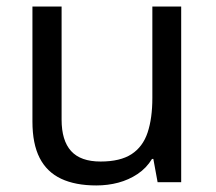

<svg xmlns="http://www.w3.org/2000/svg" viewBox="-20 -556 658 586"><path d="M533 -536V0H461L448 -71H444Q427 -43 400 -25Q373 -7 341 1.5Q309 10 274 10Q210 10 166.5 -10.5Q123 -31 101 -74Q79 -117 79 -185V-536H168V-191Q168 -127 197 -95Q226 -63 287 -63Q347 -63 381.5 -85.5Q416 -108 430.5 -151.5Q445 -195 445 -257V-536Z"/></svg>

Font: ltamil25
Style: Book
Weight: 400
Designer: Jelle Bosma - Monotype Design Team
Foundry: Monotype Imaging Inc.
Version: Version 2.003